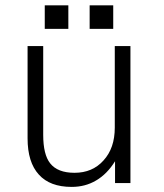

<svg xmlns="http://www.w3.org/2000/svg" viewBox="-20 -694 623 731"><path d="M321.3 -584H411.1V-673.8H321.3ZM150.4 -584H240.2V-673.8H150.4ZM476.6 -518.6H417V-208Q417 -129.9 374 -83Q332 -36.1 263.7 -36.1Q199.2 -36.1 170.9 -72.3Q144.5 -105.5 144.5 -180.7V-518.6H85V-167Q85 -76.2 127.9 -29.3Q169.9 17.6 252.9 17.6Q304.7 17.6 345.7 -6.8Q387.7 -31.2 418 -80.1V2.9H476.6Z"/></svg>

Font: Dotum
Style: Regular
Weight: 400
Version: Version 2.21